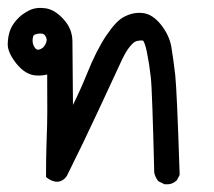

<svg xmlns="http://www.w3.org/2000/svg" viewBox="-24 -272 544 487"><path d="M391.1 194.3 379.4 188.5 377.4 187.5 376 185.5Q369.6 176.8 367.2 166V165V164.1Q364.7 62 362.5 1Q360.4 -60.1 358.4 -76.7Q354.5 -110.8 349.6 -134.3Q347.7 -145.5 345.2 -154.1Q342.8 -162.6 340.3 -167Q340.3 -167.5 339.8 -168Q339.4 -168.5 338.4 -168.9Q337.4 -169.4 335.7 -169.4Q334 -169.4 330.8 -169.2Q327.6 -168.9 323.2 -168Q315.9 -166.5 305.9 -154.5Q295.9 -142.6 285.2 -120.1Q262.7 -71.3 224.6 10.3Q186.5 92.3 145.5 174.3L145 174.8L144.5 175.8Q141.1 180.7 136.5 183.8Q131.8 187 127 188.2Q122.1 189.5 116.9 188.7Q111.8 188 106.7 185.8Q101.6 183.6 96.2 179.7L92.8 176.8V171.9Q92.8 151.9 93 133.5Q93.3 115.2 93.8 99.4Q94.2 83.5 94.7 69.3Q96.7 30.8 95.7 -83Q82.5 -79.6 66.9 -80.6Q40 -82.5 17.1 -111.3Q-4.9 -139.2 -4.4 -160.6Q-3.9 -179.7 1.5 -194.8Q7.3 -210.4 20.5 -224.1Q22.5 -226.1 24.7 -228.3Q26.9 -230.5 29.3 -232.4Q31.7 -234.4 34.2 -236.1Q36.6 -237.8 39.3 -239.5Q42 -241.2 44.7 -242.7Q47.4 -244.1 49.8 -245.6Q67.9 -254.4 91.3 -251Q115.2 -247.6 137.2 -223.1Q159.2 -199.2 159.7 -168Q160.2 -144 161.1 -5.9Q180.7 -45.4 196.8 -85.4Q220.7 -145 246.1 -182.6Q252.9 -192.4 258.8 -200Q264.6 -207.5 270.8 -213.9Q276.9 -220.2 283 -224.6Q289.1 -229 294.9 -231.4Q316.9 -241.7 338.9 -238.8Q351.1 -237.3 362.3 -230Q373.5 -222.7 383.8 -210Q394 -197.3 400.9 -183.1Q407.7 -168.9 410.6 -153.3Q413.1 -138.2 415.5 -120.6Q418 -103 420.4 -82.5Q424.8 -41.5 431.6 168.5V171.4L430.7 173.8L424.8 184.6L423.8 186L422.4 187Q411.6 196.8 394.5 195.3H393.1ZM86.9 -153.3Q93.3 -161.1 94.2 -168.9Q95.2 -175.3 89.8 -182.6Q85.4 -188.5 72.3 -186.5Q65.4 -185.5 62.5 -183.1Q59.6 -180.7 59.1 -175.3Q57.1 -162.1 63.5 -152.3Q67.9 -145 74.2 -146Q83 -148.4 86.9 -153.3Z"/></svg>

Font: NaikaiFont
Style: Bold
Weight: 700
Version: Version 1.89